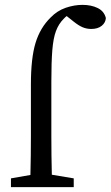

<svg xmlns="http://www.w3.org/2000/svg" viewBox="-20 -769 455 789"><path d="M107 -210V-422Q107 -530 126 -592.5Q145 -655 188 -697Q215 -725 250 -737Q285 -749 319 -749Q355 -749 381.5 -736Q408 -723 415 -695Q414 -676 398 -663Q382 -650 355 -650Q336 -650 319.5 -657Q303 -664 283 -680L254 -703Q251 -701 248 -698Q245 -695 242 -692Q221 -671 210 -641.5Q199 -612 195 -563Q191 -514 191 -432V-210Q191 -170 191.5 -130.5Q192 -91 193 -51L283 -36V0H25V-36L105 -50Q106 -91 106.5 -130.5Q107 -170 107 -210Z"/></svg>

Font: Source Serif Pro
Style: Regular
Weight: 400
Designer: Frank Grießhammer
Foundry: Adobe Systems Incorporated
Version: Version 3.001;hotconv 1.0.111;makeotfexe 2.5.65597